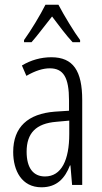

<svg xmlns="http://www.w3.org/2000/svg" viewBox="-20 -785 435 815"><path d="M228 -765H173C151 -721 111 -655 82 -615V-606H114C139 -634 172 -679 201 -715C229 -678 260 -636 288 -606H320V-615C296 -647 252 -719 228 -765ZM198 -542C154 -542 111 -530 73 -507L92 -463C130 -485 163 -495 191 -495C249 -495 273 -457 273 -358V-315L212 -311C99 -302 36 -246 36 -140C36 -61 72 10 156 10C222 10 256 -29 277 -83H279L286 0H329V-360C329 -484 291 -542 198 -542ZM219 -268 274 -273V-216C274 -106 241 -36 171 -36C122 -36 93 -71 93 -141C93 -220 133 -261 219 -268Z"/></svg>

Font: Noto Sans Bengali ExtraCondensed Light
Style: Regular
Weight: 300
Width: 2
Designer: Joana Ranito - Universal Thirst; Jelle Bosma - Monotype Design Team
Foundry: Universal Thirst ehf.
Version: Version 3.000